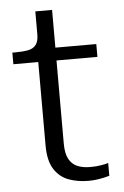

<svg xmlns="http://www.w3.org/2000/svg" viewBox="-51 -728 501 776"><g transform="rotate(-5 199.0 -339.5)"><path d="M15 -485V-532H26Q57 -532 78.5 -536Q100 -540 111 -554.5Q122 -569 122 -596L173 -537H356V-485ZM190 -148Q190 -108 202 -85.5Q214 -63 236 -53.5Q258 -44 289 -44Q313 -44 333.5 -47.5Q354 -51 362 -54V-2Q352 1 338 4Q324 7 308.5 9Q293 11 277 11Q234 11 197.5 -2Q161 -15 138.5 -49.5Q116 -84 116 -147V-522L122 -530V-690H190Z"/></g></svg>

Font: Roboto Serif SemiCondensed Light
Style: Regular
Weight: 300
Width: 4
Designer: Greg Gazdowicz
Foundry: Commercial Type
Version: Version 1.007